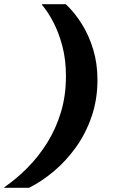

<svg xmlns="http://www.w3.org/2000/svg" viewBox="-117 -770 541 920"><path d="M199 -405Q199 -312 175 -232.5Q151 -153 109.5 -86.5Q68 -20 15 33.5Q-38 87 -96 127L-97 130H22Q82 100 140 51.5Q198 3 245.5 -62.5Q293 -128 321.5 -210Q350 -292 350 -388Q350 -466 329.5 -533.5Q309 -601 274.5 -656Q240 -711 198 -750H85L84 -747Q113 -713 139 -663Q165 -613 182 -548.5Q199 -484 199 -405Z"/></svg>

Font: Roboto Serif 20pt
Style: Bold Italic
Weight: 700
Italic angle: -10°
Version: Version 1.007